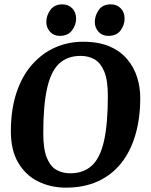

<svg xmlns="http://www.w3.org/2000/svg" viewBox="-20 -852 695 883"><path d="M283 11Q214 11 156.5 -17Q99 -45 64.5 -102.5Q30 -160 30 -247Q30 -349 56 -426.5Q82 -504 128.5 -556Q175 -608 234.5 -634Q294 -660 362 -660Q435 -660 485 -638Q535 -616 566 -578.5Q597 -541 611 -495.5Q625 -450 625 -402Q625 -309 603 -233Q581 -157 538 -102.5Q495 -48 431 -18.5Q367 11 283 11ZM303 -55Q364 -55 402.5 -90.5Q441 -126 458.5 -204.5Q476 -283 476 -411Q476 -484 459 -524Q442 -564 414 -579.5Q386 -595 351 -595Q290 -595 252 -559.5Q214 -524 196.5 -445.5Q179 -367 179 -239Q179 -166 195.5 -126Q212 -86 240 -70.5Q268 -55 303 -55ZM255 -687Q227 -687 210 -706Q193 -725 193 -751Q193 -780 211.5 -806Q230 -832 267 -832Q294 -832 312 -814Q330 -796 330 -766Q330 -737 311 -712Q292 -687 255 -687ZM478 -687Q450 -687 433 -706Q416 -725 416 -751Q416 -780 434 -806Q452 -832 490 -832Q517 -832 535 -814Q553 -796 553 -766Q553 -737 534.5 -712Q516 -687 478 -687Z"/></svg>

Font: Faustina VF Beta
Style: Italic
Weight: 400
Italic angle: -8°
Designer: Alfonso Garcia
Foundry: Omnibus-Type
Version: Version 1.006